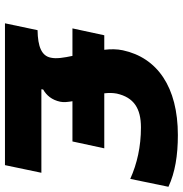

<svg xmlns="http://www.w3.org/2000/svg" viewBox="-2 -716 719 754"><g transform="rotate(90 357.0 -339.5)"><path d="M563 -390H347C345 -407 345 -423 348 -439C363 -506 406 -534 481 -534C556 -534 623 -519 683 -492L714 -642C658 -668 591 -679 511 -679C322 -679 207 -598 178 -463C173 -440 173 -415 176 -390H119L92 -265H200C207 -232 212 -202 207 -180C200 -144 164 -129 99 -128L72 0H629L659 -143H331L332 -150C355 -163 373 -184 380 -217C383 -231 381 -247 378 -265H536Z"/></g></svg>

Font: LT Wave Text Black Italic
Style: Regular
Weight: 900
Designer: Daniel Lyons
Version: Version 2.5 (Glyphs App)